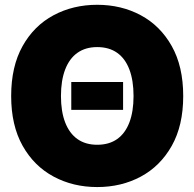

<svg xmlns="http://www.w3.org/2000/svg" viewBox="-20 -758 799 789"><path d="M485.8 -420.9V-306.6H272.9V-420.9ZM379.4 10.7Q280.3 10.7 200 -32.5Q119.6 -75.7 72.8 -159.2Q25.9 -242.7 25.9 -363.3Q25.9 -484.9 72.8 -568.6Q119.6 -652.3 200 -695.3Q280.3 -738.3 379.4 -738.3Q478.5 -738.3 558.6 -695.3Q638.7 -652.3 685.8 -568.6Q732.9 -484.9 732.9 -363.3Q732.9 -242.2 685.8 -158.7Q638.7 -75.2 558.6 -32.2Q478.5 10.7 379.4 10.7ZM379.4 -163.1Q428.2 -163.1 461.4 -186.5Q494.6 -210 511.7 -254.9Q528.8 -299.8 528.8 -363.3Q528.8 -427.2 511.7 -472.4Q494.6 -517.6 461.4 -541Q428.2 -564.5 379.4 -564.5Q331.5 -564.5 298.3 -541Q265.1 -517.6 247.8 -472.4Q230.5 -427.2 230.5 -363.3Q230.5 -299.8 247.8 -254.9Q265.1 -210 298.3 -186.5Q331.5 -163.1 379.4 -163.1Z"/></svg>

Font: Inter 24pt Black
Style: Regular
Weight: 900
Designer: Rasmus Andersson
Foundry: rsms
Version: Version 4.001;git-66647c0bb